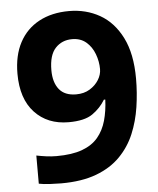

<svg xmlns="http://www.w3.org/2000/svg" viewBox="-52 -767 677 822"><g transform="rotate(-5 286.0 -356.0)"><path d="M536 -409Q536 -348 526.9 -287.5Q517.8 -227 495.4 -173.5Q473 -120 432.4 -78.5Q391.8 -37 329.3 -13.5Q266.8 10 178 10Q156.9 10 129 8.5Q101 7 82 3V-118Q102 -114 124 -111Q146 -108 168 -108Q235 -108 278.5 -124Q322 -140 347 -170Q372 -200 383.5 -241Q395 -282 397 -331H391Q370 -296 335.5 -272Q301 -248 233 -248Q142 -248 87 -307Q32 -366 32 -473.6Q32 -552 61.5 -607.5Q91 -663 145.8 -692.5Q200.7 -722 274.9 -722Q348 -722 407 -688.5Q466 -655 501 -585.5Q536 -516 536 -409ZM277.8 -601Q234 -601 206 -571Q178 -541 178 -476Q178 -423.8 202 -393.9Q226 -364 275.1 -364Q308.9 -364 333.4 -379Q358 -394 372 -416.5Q386 -439 386 -463Q386 -495.8 374 -527.9Q362 -560 338 -580.5Q313.9 -601 277.8 -601Z"/></g></svg>

Font: Noto Sans Bamum
Style: Regular
Weight: 400
Designer: Monotype Design Team
Foundry: Monotype Imaging Inc.
Version: Version 2.001